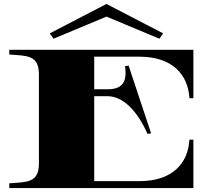

<svg xmlns="http://www.w3.org/2000/svg" viewBox="-20 -952 1077 972"><path d="M686 -665C853 -665 932 -574 939 -455H959V-700H27V-676C113 -669 177 -676 177 -576V-124C177 -24 113 -31 27 -24V0H959V-245H939C932 -125 853 -35 686 -35H457V-465H524C601 -465 673 -395 727 -274L745 -277L631 -620L613 -617C623 -545 607 -500 524 -500H457V-665ZM806 -783 519 -932 232 -783 251 -756 519 -868 787 -756Z"/></svg>

Font: Sprat Extended Black
Style: Regular
Weight: 900
Width: 9
Designer: Ethan Nakache
Foundry: Collletttivo
Version: Version 2.000;Glyphs 3.2 (3217)